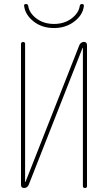

<svg xmlns="http://www.w3.org/2000/svg" viewBox="-20 -940 540 960"><path d="M250 -799.8Q190.4 -799.8 148.4 -832.5Q106.4 -865.2 100.6 -910.2Q98.6 -919.9 110.4 -919.9Q119.1 -919.9 121.1 -911.1Q126 -875 162.1 -847.7Q198.2 -820.3 250 -820.3Q301.8 -820.3 337.9 -847.7Q374 -875 378.9 -911.1Q380.9 -919.9 389.6 -919.9Q400.4 -919.9 399.4 -910.2Q394.5 -865.2 351.6 -832.5Q308.6 -799.8 250 -799.8ZM100.6 0Q85 0 85 -15.6V-719.7Q85 -729.5 95.2 -730Q105.5 -730.5 105.5 -719.7V-30.3Q105.5 -29.3 106.4 -29.3Q107.4 -29.3 107.4 -30.3L377 -714.8Q383.8 -729.5 399.4 -730.5Q415 -730.5 415 -713.9V-9.8Q415 0 404.8 0Q394.5 0 394.5 -9.8V-700.2Q394.5 -701.2 393.6 -701.2Q392.6 -701.2 392.6 -700.2L123 -14.6Q115.2 0 100.6 0Z"/></svg>

Font: Rounded-X Mgen+ 2m thin
Style: Regular
Weight: 100
Designer: [Source Han Sans]
Ryoko NISHIZUKA  (kana & ideographs); Paul D. Hunt (Latin, Greek & Cyrillic); Wenlong ZHANG  (bopomofo
Version: Version 1.059.20150602